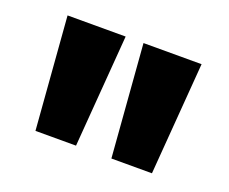

<svg xmlns="http://www.w3.org/2000/svg" viewBox="-69 -825 662 556"><g transform="rotate(20 262.0 -547.0)"><path d="M55 -720 82 -374H207L234 -720ZM289 -720 316 -374H441L468 -720Z"/></g></svg>

Font: Aspekta 800
Style: Regular
Weight: 800
Designer: Ivo Dolenc
Version: Version 2.000